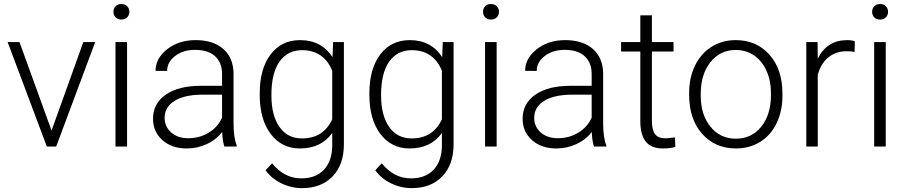

<svg xmlns="http://www.w3.org/2000/svg" viewBox="-20 -741 4582 971"><path d="M240.7 -80.6 401.4 -528.3H461.4L264.2 0H216.8L18.6 -528.3H78.6Z M622.6 0H564V-528.3H622.6ZM553.7 -681.2Q553.7 -697.8 564.5 -709.2Q575.2 -720.7 593.8 -720.7Q612.3 -720.7 623.3 -709.2Q634.3 -697.8 634.3 -681.2Q634.3 -664.6 623.3 -653.3Q612.3 -642.1 593.8 -642.1Q575.2 -642.1 564.5 -653.3Q553.7 -664.6 553.7 -681.2Z M1114.7 0Q1106 -24.9 1103.5 -73.7Q1072.8 -33.7 1025.1 -12Q977.5 9.8 924.3 9.8Q848.1 9.8 801 -32.7Q753.9 -75.2 753.9 -140.1Q753.9 -217.3 818.1 -262.2Q882.3 -307.1 997.1 -307.1H1103V-367.2Q1103 -423.8 1068.1 -456.3Q1033.2 -488.8 966.3 -488.8Q905.3 -488.8 865.2 -457.5Q825.2 -426.3 825.2 -382.3L766.6 -382.8Q766.6 -445.8 825.2 -491.9Q883.8 -538.1 969.2 -538.1Q1057.6 -538.1 1108.6 -493.9Q1159.7 -449.7 1161.1 -370.6V-120.6Q1161.1 -43.9 1177.2 -5.9V0ZM931.2 -42Q989.7 -42 1035.9 -70.3Q1082 -98.6 1103 -146V-262.2H998.5Q911.1 -261.2 861.8 -230.2Q812.5 -199.2 812.5 -145Q812.5 -100.6 845.5 -71.3Q878.4 -42 931.2 -42Z M1293.5 -269Q1293.5 -393.1 1348.4 -465.6Q1403.3 -538.1 1497.6 -538.1Q1605.5 -538.1 1661.6 -452.1L1664.6 -528.3H1719.2V-10.7Q1719.2 91.3 1662.1 150.9Q1605 210.4 1507.3 210.4Q1452.1 210.4 1402.1 185.8Q1352.1 161.1 1323.2 120.1L1356 85Q1418 161.1 1503.4 161.1Q1576.7 161.1 1617.7 117.9Q1658.7 74.7 1660.2 -2V-68.4Q1604 9.8 1496.6 9.8Q1404.8 9.8 1349.1 -63.5Q1293.5 -136.7 1293.5 -261.2ZM1352.5 -258.8Q1352.5 -157.7 1393.1 -99.4Q1433.6 -41 1507.3 -41Q1615.2 -41 1660.2 -137.7V-383.3Q1639.6 -434.1 1601.1 -460.7Q1562.5 -487.3 1508.3 -487.3Q1434.6 -487.3 1393.6 -429.4Q1352.5 -371.6 1352.5 -258.8Z M1848.1 -269Q1848.1 -393.1 1903.1 -465.6Q1958 -538.1 2052.2 -538.1Q2160.2 -538.1 2216.3 -452.1L2219.2 -528.3H2273.9V-10.7Q2273.9 91.3 2216.8 150.9Q2159.7 210.4 2062 210.4Q2006.8 210.4 1956.8 185.8Q1906.7 161.1 1877.9 120.1L1910.6 85Q1972.7 161.1 2058.1 161.1Q2131.3 161.1 2172.4 117.9Q2213.4 74.7 2214.8 -2V-68.4Q2158.7 9.8 2051.3 9.8Q1959.5 9.8 1903.8 -63.5Q1848.1 -136.7 1848.1 -261.2ZM1907.2 -258.8Q1907.2 -157.7 1947.8 -99.4Q1988.3 -41 2062 -41Q2169.9 -41 2214.8 -137.7V-383.3Q2194.3 -434.1 2155.8 -460.7Q2117.2 -487.3 2063 -487.3Q1989.3 -487.3 1948.2 -429.4Q1907.2 -371.6 1907.2 -258.8Z M2491.7 0H2433.1V-528.3H2491.7ZM2422.9 -681.2Q2422.9 -697.8 2433.6 -709.2Q2444.3 -720.7 2462.9 -720.7Q2481.4 -720.7 2492.4 -709.2Q2503.4 -697.8 2503.4 -681.2Q2503.4 -664.6 2492.4 -653.3Q2481.4 -642.1 2462.9 -642.1Q2444.3 -642.1 2433.6 -653.3Q2422.9 -664.6 2422.9 -681.2Z M2983.9 0Q2975.1 -24.9 2972.7 -73.7Q2941.9 -33.7 2894.3 -12Q2846.7 9.8 2793.5 9.8Q2717.3 9.8 2670.2 -32.7Q2623 -75.2 2623 -140.1Q2623 -217.3 2687.3 -262.2Q2751.5 -307.1 2866.2 -307.1H2972.2V-367.2Q2972.2 -423.8 2937.3 -456.3Q2902.3 -488.8 2835.4 -488.8Q2774.4 -488.8 2734.4 -457.5Q2694.3 -426.3 2694.3 -382.3L2635.7 -382.8Q2635.7 -445.8 2694.3 -491.9Q2752.9 -538.1 2838.4 -538.1Q2926.8 -538.1 2977.8 -493.9Q3028.8 -449.7 3030.3 -370.6V-120.6Q3030.3 -43.9 3046.4 -5.9V0ZM2800.3 -42Q2858.9 -42 2905 -70.3Q2951.2 -98.6 2972.2 -146V-262.2H2867.7Q2780.3 -261.2 2731 -230.2Q2681.6 -199.2 2681.6 -145Q2681.6 -100.6 2714.6 -71.3Q2747.6 -42 2800.3 -42Z M3276.9 -663.6V-528.3H3386.2V-480.5H3276.9V-128.4Q3276.9 -84.5 3292.7 -63Q3308.6 -41.5 3345.7 -41.5Q3360.4 -41.5 3393.1 -46.4L3395.5 1.5Q3372.6 9.8 3333 9.8Q3272.9 9.8 3245.6 -25.1Q3218.3 -60.1 3218.3 -127.9V-480.5H3121.1V-528.3H3218.3V-663.6Z M3465.3 -272Q3465.3 -348.1 3494.9 -409.2Q3524.4 -470.2 3578.4 -504.2Q3632.3 -538.1 3700.7 -538.1Q3806.2 -538.1 3871.6 -464.1Q3937 -390.1 3937 -268.1V-255.9Q3937 -179.2 3907.5 -117.9Q3877.9 -56.6 3824.2 -23.4Q3770.5 9.8 3701.7 9.8Q3596.7 9.8 3531 -64.2Q3465.3 -138.2 3465.3 -260.3ZM3523.9 -255.9Q3523.9 -161.1 3573 -100.3Q3622.1 -39.6 3701.7 -39.6Q3780.8 -39.6 3829.8 -100.3Q3878.9 -161.1 3878.9 -260.7V-272Q3878.9 -332.5 3856.4 -382.8Q3834 -433.1 3793.5 -460.7Q3752.9 -488.3 3700.7 -488.3Q3622.6 -488.3 3573.2 -427Q3523.9 -365.7 3523.9 -266.6Z M4301.8 -478.5Q4283.2 -481.9 4262.2 -481.9Q4207.5 -481.9 4169.7 -451.4Q4131.8 -420.9 4115.7 -362.8V0H4057.6V-528.3H4114.7L4115.7 -444.3Q4162.1 -538.1 4264.6 -538.1Q4289.1 -538.1 4303.2 -531.7Z M4459.5 0H4400.9V-528.3H4459.5ZM4390.6 -681.2Q4390.6 -697.8 4401.4 -709.2Q4412.1 -720.7 4430.7 -720.7Q4449.2 -720.7 4460.2 -709.2Q4471.2 -697.8 4471.2 -681.2Q4471.2 -664.6 4460.2 -653.3Q4449.2 -642.1 4430.7 -642.1Q4412.1 -642.1 4401.4 -653.3Q4390.6 -664.6 4390.6 -681.2Z"/></svg>

Font: TypoPRO Roboto
Style: Regular
Weight: 300
Designer: Google
Version: Version 2.136; 2016